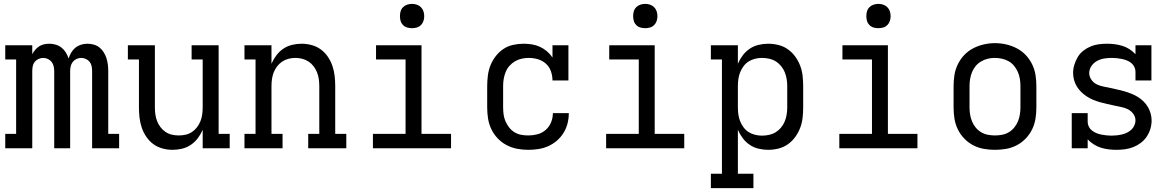

<svg xmlns="http://www.w3.org/2000/svg" viewBox="-20 -763 6040 988"><path d="M7 0V-74H63V-457H7V-530H146V-484Q152 -496 161 -506.5Q170 -517 181.5 -524.5Q193 -532 206.5 -535Q220 -538 234 -538Q234 -538 234 -538Q234 -538 234 -538Q251 -538 267.5 -533Q284 -528 297 -517.5Q310 -507 319 -492.5Q328 -478 333 -462Q338 -478 346.5 -492.5Q355 -507 368 -517.5Q381 -528 397 -533Q413 -538 430 -538Q430 -538 430 -538Q430 -538 430 -538Q446 -538 462.5 -533.5Q479 -529 492 -518.5Q505 -508 514 -493.5Q523 -479 528 -463Q533 -447 535 -430.5Q537 -414 537 -397V-74H593V0H454V-397Q454 -410 451.5 -422.5Q449 -435 441.5 -444.5Q434 -454 422 -459.5Q410 -465 398 -465Q385 -465 373.5 -459.5Q362 -454 354.5 -444.5Q347 -435 344 -422.5Q341 -410 341 -397V0H259V-397Q259 -410 256 -422.5Q253 -435 245.5 -444.5Q238 -454 226.5 -459.5Q215 -465 202 -465Q190 -465 178 -459.5Q166 -454 158.5 -444.5Q151 -435 148.5 -422.5Q146 -410 146 -397V0Z M868 8Q842 8 816 1Q790 -6 769 -21.5Q748 -37 733 -59Q718 -81 709.5 -106Q701 -131 698 -157.5Q695 -184 695 -210V-457H638V-530H777V-210Q777 -192 779.5 -174Q782 -156 788.5 -139.5Q795 -123 806 -108.5Q817 -94 832 -84Q847 -74 864.5 -70Q882 -66 900 -66Q918 -66 935.5 -70Q953 -74 968 -84Q983 -94 994 -108.5Q1005 -123 1011.5 -139.5Q1018 -156 1020.5 -174Q1023 -192 1023 -210V-457H966V-530H1105V-74H1162V0H1023V-95Q1013 -72 998 -52Q983 -32 962.5 -18Q942 -4 917.5 2Q893 8 868 8Z M1238 0V-74H1295V-457H1238V-530H1377V-435Q1387 -458 1402 -478Q1417 -498 1437.5 -512Q1458 -526 1482.5 -532Q1507 -538 1532 -538Q1558 -538 1584 -531Q1610 -524 1631 -508.5Q1652 -493 1667 -471Q1682 -449 1690.5 -424Q1699 -399 1702 -372.5Q1705 -346 1705 -320V-74H1762V0H1566V-74H1623V-320Q1623 -338 1620.5 -356Q1618 -374 1611.5 -390.5Q1605 -407 1594 -421.5Q1583 -436 1568 -446Q1553 -456 1535.5 -460.5Q1518 -465 1500 -465Q1482 -465 1464.5 -460.5Q1447 -456 1432 -446Q1417 -436 1406 -421.5Q1395 -407 1388.5 -390.5Q1382 -374 1379.5 -356Q1377 -338 1377 -320V-74H1434V0Z M1899 0V-74H2067V-457H1915V-530H2149V-74H2301V0ZM2100 -618Q2087 -618 2075 -621.5Q2063 -625 2054 -634Q2045 -643 2041.5 -655Q2038 -667 2038 -680Q2038 -693 2041.5 -705Q2045 -717 2054 -726Q2063 -735 2075 -739Q2087 -743 2100 -743Q2113 -743 2125 -739Q2137 -735 2146 -726Q2155 -717 2159 -705Q2163 -693 2163 -680Q2163 -667 2159 -655Q2155 -643 2146 -634Q2137 -625 2125 -621.5Q2113 -618 2100 -618Z M2698 8Q2669 8 2640.5 2.5Q2612 -3 2586.5 -16.5Q2561 -30 2541 -51Q2521 -72 2508.5 -98Q2496 -124 2491.5 -152.5Q2487 -181 2487 -210V-320Q2487 -347 2490.5 -374.5Q2494 -402 2504 -427Q2514 -452 2531 -474Q2548 -496 2570.5 -511Q2593 -526 2620 -532Q2647 -538 2675 -538Q2696 -538 2717.5 -534.5Q2739 -531 2758.5 -522Q2778 -513 2794.5 -499Q2811 -485 2823 -467V-530H2905V-349H2823Q2823 -373 2815 -396Q2807 -419 2789.5 -435Q2772 -451 2748.5 -458Q2725 -465 2701 -465Q2683 -465 2664.5 -461Q2646 -457 2630 -447.5Q2614 -438 2601.5 -424Q2589 -410 2582 -392.5Q2575 -375 2572 -357Q2569 -339 2569 -320V-210Q2569 -192 2571.5 -173.5Q2574 -155 2581.5 -138Q2589 -121 2600.5 -106.5Q2612 -92 2627.5 -82.5Q2643 -73 2661 -69.5Q2679 -66 2698 -66Q2722 -66 2745.5 -72Q2769 -78 2787.5 -94Q2806 -110 2815.5 -133Q2825 -156 2825 -181Q2825 -181 2825 -181Q2825 -181 2825 -181H2907Q2907 -181 2907 -181Q2907 -181 2907 -181Q2907 -154 2900.5 -128Q2894 -102 2880 -79.5Q2866 -57 2846 -39.5Q2826 -22 2801.5 -11Q2777 0 2750.5 4Q2724 8 2698 8Z M3099 0V-74H3267V-457H3115V-530H3349V-74H3501V0ZM3300 -618Q3287 -618 3275 -621.5Q3263 -625 3254 -634Q3245 -643 3241.5 -655Q3238 -667 3238 -680Q3238 -693 3241.5 -705Q3245 -717 3254 -726Q3263 -735 3275 -739Q3287 -743 3300 -743Q3313 -743 3325 -739Q3337 -735 3346 -726Q3355 -717 3359 -705Q3363 -693 3363 -680Q3363 -667 3359 -655Q3355 -643 3346 -634Q3337 -625 3325 -621.5Q3313 -618 3300 -618Z M3638 205V131H3695V-457H3638V-530H3777V-435Q3787 -458 3802 -478Q3817 -498 3837.5 -512Q3858 -526 3883 -532Q3908 -538 3933 -538Q3959 -538 3985.5 -531.5Q4012 -525 4034 -509.5Q4056 -494 4072 -472Q4088 -450 4097.5 -425Q4107 -400 4110 -373.5Q4113 -347 4113 -320V-210Q4113 -183 4110 -156.5Q4107 -130 4097.5 -105Q4088 -80 4072 -58Q4056 -36 4034 -20.5Q4012 -5 3985.5 1.5Q3959 8 3933 8Q3908 8 3883 2Q3858 -4 3837.5 -18Q3817 -32 3802 -52Q3787 -72 3777 -95V131H3857V205ZM3901 -65Q3919 -65 3937.5 -69Q3956 -73 3971.5 -82.5Q3987 -92 3999 -106.5Q4011 -121 4018 -138Q4025 -155 4028 -173.5Q4031 -192 4031 -210V-320Q4031 -338 4028 -356.5Q4025 -375 4018 -392Q4011 -409 3999 -423.5Q3987 -438 3971.5 -447.5Q3956 -457 3937.5 -461Q3919 -465 3901 -465Q3883 -465 3865 -460.5Q3847 -456 3832 -446.5Q3817 -437 3806 -422Q3795 -407 3788.5 -390.5Q3782 -374 3779.5 -356Q3777 -338 3777 -320V-210Q3777 -192 3779.5 -174Q3782 -156 3788.5 -139.5Q3795 -123 3806 -108Q3817 -93 3832 -83.5Q3847 -74 3865 -69.5Q3883 -65 3901 -65Z M4299 0V-74H4467V-457H4315V-530H4549V-74H4701V0ZM4500 -618Q4487 -618 4475 -621.5Q4463 -625 4454 -634Q4445 -643 4441.5 -655Q4438 -667 4438 -680Q4438 -693 4441.5 -705Q4445 -717 4454 -726Q4463 -735 4475 -739Q4487 -743 4500 -743Q4513 -743 4525 -739Q4537 -735 4546 -726Q4555 -717 4559 -705Q4563 -693 4563 -680Q4563 -667 4559 -655Q4555 -643 4546 -634Q4537 -625 4525 -621.5Q4513 -618 4500 -618Z M5100 8Q5071 8 5042.5 3Q5014 -2 4988 -15.5Q4962 -29 4941.5 -50.5Q4921 -72 4908.5 -98Q4896 -124 4891.5 -152.5Q4887 -181 4887 -210V-320Q4887 -349 4891.5 -377.5Q4896 -406 4909 -432.5Q4922 -459 4942 -480Q4962 -501 4988 -514.5Q5014 -528 5042.5 -534.5Q5071 -541 5100 -541Q5129 -541 5157.5 -534.5Q5186 -528 5212 -514.5Q5238 -501 5258 -480Q5278 -459 5291 -432.5Q5304 -406 5308.5 -377.5Q5313 -349 5313 -320V-210Q5313 -181 5308.5 -152.5Q5304 -124 5291.5 -98Q5279 -72 5258.5 -50.5Q5238 -29 5212 -15.5Q5186 -2 5157.5 3Q5129 8 5100 8ZM5100 -66Q5118 -66 5136.5 -69.5Q5155 -73 5171 -82.5Q5187 -92 5199 -106.5Q5211 -121 5218 -138Q5225 -155 5228 -173.5Q5231 -192 5231 -210V-320Q5231 -339 5228 -357.5Q5225 -376 5217.5 -393Q5210 -410 5198 -424.5Q5186 -439 5170 -448Q5154 -457 5135.5 -461Q5117 -465 5098 -465Q5080 -465 5062 -460.5Q5044 -456 5028 -446.5Q5012 -437 5000.5 -423Q4989 -409 4982 -392Q4975 -375 4972 -356.5Q4969 -338 4969 -320V-210Q4969 -192 4972 -173.5Q4975 -155 4982 -138Q4989 -121 5001 -106.5Q5013 -92 5029 -82.5Q5045 -73 5063.5 -69.5Q5082 -66 5100 -66Z M5725 8Q5705 8 5684.5 5.5Q5664 3 5645 -3Q5626 -9 5608.5 -20Q5591 -31 5577 -46V0H5495V-181H5577V-136Q5577 -123 5583 -111Q5589 -99 5599.5 -91Q5610 -83 5622 -78Q5634 -73 5647 -70.5Q5660 -68 5673 -66.5Q5686 -65 5699 -65Q5712 -65 5726 -66.5Q5740 -68 5753 -71Q5766 -74 5778.5 -80Q5791 -86 5801 -95Q5811 -104 5817 -117Q5823 -130 5823 -143Q5823 -162 5811.5 -177.5Q5800 -193 5783.5 -201Q5767 -209 5749 -212.5Q5731 -216 5713 -220Q5695 -224 5677 -228Q5659 -232 5641 -237Q5623 -242 5606 -249Q5589 -256 5573.5 -266Q5558 -276 5544.5 -289Q5531 -302 5521.5 -317.5Q5512 -333 5507 -351Q5502 -369 5502 -388Q5502 -409 5508.5 -430Q5515 -451 5526 -469.5Q5537 -488 5554 -501.5Q5571 -515 5591 -523.5Q5611 -532 5632.5 -535Q5654 -538 5676 -538Q5696 -538 5716 -535.5Q5736 -533 5755.5 -527Q5775 -521 5792 -510Q5809 -499 5823 -484V-530H5905V-349H5823V-394Q5823 -407 5817 -419Q5811 -431 5801 -439Q5791 -447 5778.5 -452Q5766 -457 5753.5 -459.5Q5741 -462 5728 -463.5Q5715 -465 5702 -465Q5682 -465 5662.5 -462Q5643 -459 5625.5 -449.5Q5608 -440 5596.5 -423.5Q5585 -407 5585 -387Q5585 -369 5596 -353Q5607 -337 5623.5 -329Q5640 -321 5658.5 -317.5Q5677 -314 5695 -310Q5713 -306 5731 -302Q5749 -298 5766.5 -293Q5784 -288 5801.5 -281Q5819 -274 5834.5 -264.5Q5850 -255 5863.5 -242Q5877 -229 5886.5 -213Q5896 -197 5901 -179Q5906 -161 5906 -143Q5906 -121 5899.5 -99.5Q5893 -78 5880.5 -59.5Q5868 -41 5850 -27.5Q5832 -14 5811.5 -6Q5791 2 5769 5Q5747 8 5725 8Z"/></svg>

Font: Iosevka Slab Extended
Style: Regular
Weight: 400
Width: 7
Monospace: yes
Designer: Belleve Invis
Foundry: Belleve Invis
Version: Version 11.1.1; ttfautohint (v1.8.3)